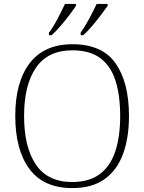

<svg xmlns="http://www.w3.org/2000/svg" viewBox="-20 -951 738 981"><path d="M349 10Q203 10 130.5 -87.5Q58 -185 58 -359Q58 -532 132 -628.5Q206 -725 350 -725Q502 -725 570.5 -627.5Q639 -530 639 -358Q639 -247 608.5 -164Q578 -81 514 -35.5Q450 10 349 10ZM349 -21Q436 -21 490 -61.5Q544 -102 569 -177.5Q594 -253 594 -358Q594 -464 570 -539Q546 -614 492.5 -654Q439 -694 350 -694Q225 -694 164 -605.5Q103 -517 103 -358Q103 -199 163.5 -110Q224 -21 349 -21ZM392 -784Q413 -813 435.5 -855Q458 -897 474 -931H530V-921Q518 -904 496.5 -875.5Q475 -847 450.5 -818Q426 -789 405 -771H392ZM230 -784Q252 -813 274 -855Q296 -897 312 -931H368V-921Q357 -904 335.5 -875.5Q314 -847 289 -818Q264 -789 244 -771H230Z"/></svg>

Font: Noto Serif ExtraLight
Style: Regular
Weight: 200
Designer: Monotype Design Team
Foundry: Monotype Imaging Inc.
Version: Version 2.015; ttfautohint (v1.8.4.7-5d5b)